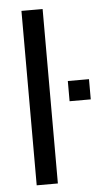

<svg xmlns="http://www.w3.org/2000/svg" viewBox="-53 -760 439 795"><g transform="rotate(-5 167.0 -362.5)"><path d="M67 0V-725H155V0ZM233 -335V-419H321V-335Z"/></g></svg>

Font: Libra Sans
Style: Regular
Weight: 400
Foundry: Context Ltd
Version: Version 1.000; ttfautohint (v1.3)